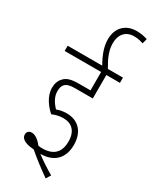

<svg xmlns="http://www.w3.org/2000/svg" viewBox="-253 -951 884 1113"><g transform="rotate(30 189.0 -394.0)"><path d="M190 -246C245 -246 282 -213 282 -143C282 -68 241 -33 171 -33C162 -33 153 -33 143 -35C118 -67 94 -82 73 -82C55 -82 42 -72 42 -53C42 -18 84 -6 130 -3C173 34 221 71 274 108L293 77C251 53 209 25 176 0C265 0 319 -50 319 -142C319 -226 272 -280 192 -280C169 -280 146 -276 126 -268C106 -290 80 -322 80 -364C80 -385 84 -400 94 -411C107 -424 124 -430 161 -430H279V-587H370V-622H269C236 -678 219 -719 219 -767C219 -819 247 -862 307 -862C332 -862 352 -857 369 -851L378 -884C358 -891 335 -896 304 -896C234 -896 183 -851 183 -771C183 -726 198 -681 231 -622H0V-587H244V-464H169C111 -464 86 -454 68 -434C51 -417 43 -393 43 -366C43 -309 82 -260 116 -230C141 -241 164 -246 190 -246Z"/></g></svg>

Font: Noto Sans ExtraCondensed ExtraLight
Style: Italic
Weight: 200
Width: 2
Italic angle: -12°
Designer: Monotype Design Team
Foundry: Monotype Imaging Inc.
Version: Version 2.013